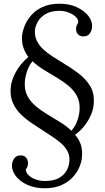

<svg xmlns="http://www.w3.org/2000/svg" viewBox="-20 -780 564 1028"><path d="M219 228Q166 228 126 209.5Q86 191 64.5 162.5Q43 134 44 104Q45 84 56.5 68Q68 52 90 52Q105 52 113.5 58.5Q122 65 126 74Q130 83 130 93Q130 113 118 127Q118 143 132.5 157.5Q147 172 170.5 180.5Q194 189 219 189Q266 189 293 174.5Q320 160 333.5 138.5Q347 117 350 95Q355 67 347.5 44.5Q340 22 323 3Q306 -16 280 -34.5Q254 -53 221 -74Q187 -96 153 -118.5Q119 -141 91.5 -168Q64 -195 49 -229Q34 -263 37 -306Q39 -347 64 -393Q89 -439 132 -475Q115 -497 105.5 -524.5Q96 -552 98 -587Q100 -611 111.5 -640.5Q123 -670 146.5 -697.5Q170 -725 207.5 -742.5Q245 -760 298 -760Q352 -760 391.5 -741.5Q431 -723 453 -695Q475 -667 473 -636Q472 -617 461 -601Q450 -585 427 -585Q413 -585 404 -591Q395 -597 391 -606.5Q387 -616 387 -626Q387 -636 391 -644.5Q395 -653 399 -660Q400 -676 385.5 -690Q371 -704 347.5 -713Q324 -722 298 -722Q253 -722 224.5 -705Q196 -688 182.5 -664Q169 -640 167 -618Q165 -587 177 -562Q189 -537 211 -516.5Q233 -496 261.5 -477.5Q290 -459 320 -441Q362 -416 400.5 -387Q439 -358 462.5 -319.5Q486 -281 482 -227Q481 -199 468.5 -168.5Q456 -138 434.5 -109.5Q413 -81 382 -58Q402 -36 412 -7.5Q422 21 419 58Q418 82 406.5 111Q395 140 371 167Q347 194 309.5 211Q272 228 219 228ZM362 -80Q382 -102 393 -131.5Q404 -161 406 -190Q409 -233 393 -264Q377 -295 348.5 -319Q320 -343 285.5 -363.5Q251 -384 216.5 -405Q182 -426 154 -452Q135 -429 125 -399Q115 -369 113 -343Q110 -300 125.5 -269Q141 -238 169.5 -213.5Q198 -189 232 -168.5Q266 -148 300.5 -127Q335 -106 362 -80Z"/></svg>

Font: Lora
Style: Italic
Weight: 400
Italic angle: -3°
Designer: Olga Karpushina, Alexei Vanyashin (Cyrillic)
Foundry: Cyreal
Version: Version 3.008